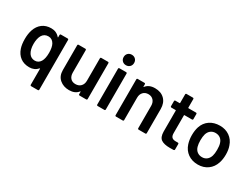

<svg xmlns="http://www.w3.org/2000/svg" viewBox="-66 -1395 2955 2256"><g transform="rotate(30 1411.5 -267.0)"><path d="M379 -499Q379 -504 382.5 -507.5Q386 -511 391 -511H483Q488 -511 491.5 -507.5Q495 -504 495 -499V177Q495 182 491.5 185.5Q488 189 483 189H391Q386 189 382.5 185.5Q379 182 379 177V-40Q379 -43 378 -43.5Q377 -44 376 -44Q375 -44 373 -42Q329 8 260 8Q186 8 137 -29Q88 -66 66 -132Q49 -183 49 -254Q49 -324 67 -379Q89 -445 138 -482Q187 -519 258 -519Q329 -519 373 -467Q375 -465 376 -465Q377 -465 378 -465.5Q379 -466 379 -469ZM353 -136Q378 -177 378 -256Q378 -331 355 -372Q327 -420 276 -420Q219 -420 191 -371Q167 -326 167 -256Q167 -180 197 -134Q226 -92 277 -92Q326 -92 353 -136Z M927 -499Q927 -504 930.5 -507.5Q934 -511 939 -511H1030Q1035 -511 1038.5 -507.5Q1042 -504 1042 -499V-12Q1042 -7 1038.5 -3.5Q1035 0 1030 0H939Q934 0 930.5 -3.5Q927 -7 927 -12V-44Q927 -47 926 -47.5Q925 -48 924 -48Q923 -48 921 -46Q880 7 798 7Q722 7 670.5 -37Q619 -81 619 -162V-499Q619 -504 622.5 -507.5Q626 -511 631 -511H723Q728 -511 731.5 -507.5Q735 -504 735 -499V-195Q735 -148 759.5 -120Q784 -92 828 -92Q873 -92 900 -120Q927 -148 927 -195Z M1232 -581Q1201 -581 1181 -601Q1161 -621 1161 -652Q1161 -683 1181 -703Q1201 -723 1232 -723Q1263 -723 1283 -703Q1303 -683 1303 -652Q1303 -621 1283 -601Q1263 -581 1232 -581ZM1184 0Q1179 0 1175.5 -3.5Q1172 -7 1172 -12V-500Q1172 -505 1175.5 -508.5Q1179 -512 1184 -512H1276Q1281 -512 1284.5 -508.5Q1288 -505 1288 -500V-12Q1288 -7 1284.5 -3.5Q1281 0 1276 0Z M1666 -519Q1747 -519 1795.5 -471Q1844 -423 1844 -340V-12Q1844 -7 1840.5 -3.5Q1837 0 1832 0H1740Q1735 0 1731.5 -3.5Q1728 -7 1728 -12V-316Q1728 -362 1702 -390.5Q1676 -419 1633 -419Q1590 -419 1563.5 -391Q1537 -363 1537 -317V-12Q1537 -7 1533.5 -3.5Q1530 0 1525 0H1433Q1428 0 1424.5 -3.5Q1421 -7 1421 -12V-499Q1421 -504 1424.5 -507.5Q1428 -511 1433 -511H1525Q1530 -511 1533.5 -507.5Q1537 -504 1537 -499V-467Q1537 -464 1538.5 -463.5Q1540 -463 1540 -463Q1541 -463 1542 -465Q1583 -519 1666 -519Z M2236 -429Q2236 -424 2232.5 -420.5Q2229 -417 2224 -417H2122Q2117 -417 2117 -412V-171Q2117 -133 2133.5 -116Q2150 -99 2186 -99H2216Q2221 -99 2224.5 -95.5Q2228 -92 2228 -87V-12Q2228 -1 2216 1L2164 2Q2085 2 2046 -25Q2007 -52 2006 -127V-412Q2006 -417 2001 -417H1944Q1939 -417 1935.5 -420.5Q1932 -424 1932 -429V-499Q1932 -504 1935.5 -507.5Q1939 -511 1944 -511H2001Q2006 -511 2006 -516V-633Q2006 -638 2009.5 -641.5Q2013 -645 2018 -645H2105Q2110 -645 2113.5 -641.5Q2117 -638 2117 -633V-516Q2117 -511 2122 -511H2224Q2229 -511 2232.5 -507.5Q2236 -504 2236 -499Z M2546 8Q2467 8 2410.5 -32Q2354 -72 2331 -143Q2314 -197 2314 -257Q2314 -321 2330 -371Q2353 -441 2410 -480Q2467 -519 2547 -519Q2623 -519 2678.5 -480Q2734 -441 2757 -372Q2775 -324 2775 -258Q2775 -195 2758 -144Q2735 -73 2679 -32.5Q2623 8 2546 8ZM2546 -92Q2583 -92 2609.5 -113Q2636 -134 2648 -172Q2658 -205 2658 -256Q2658 -310 2648 -340Q2637 -378 2610 -398.5Q2583 -419 2544 -419Q2507 -419 2480 -398.5Q2453 -378 2441 -340Q2431 -305 2431 -256Q2431 -207 2441 -172Q2452 -134 2479.5 -113Q2507 -92 2546 -92Z"/></g></svg>

Font: LinhAnh SemBd
Style: Regular
Weight: 600
Monospace: yes
Designer: Jeremy Tribby
Foundry: Tribby Type
Version: Version 1.408